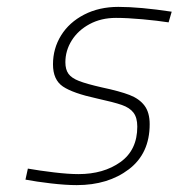

<svg xmlns="http://www.w3.org/2000/svg" viewBox="-20 -529 519 558"><path d="M54 -7 61 -39Q95 -33 137 -28Q179 -23 208 -23Q281 -23 330 -58Q379 -93 379 -161Q379 -187 368 -201.5Q357 -216 334 -224Q311 -232 261 -243Q192 -258 163 -277.5Q134 -297 134 -342Q134 -388 157.5 -426Q181 -464 224.5 -486.5Q268 -509 324 -509Q386 -509 479 -495L470 -464Q438 -469 394 -473Q350 -477 317 -477Q274 -477 240.5 -459Q207 -441 188.5 -411.5Q170 -382 170 -348Q170 -327 179 -314.5Q188 -302 210 -293.5Q232 -285 276 -275Q328 -264 356.5 -253Q385 -242 400 -222Q415 -202 415 -168Q415 -83 354.5 -37Q294 9 203 9Q171 9 128 4Q85 -1 54 -7Z"/></svg>

Font: Cairo ExtraLight
Style: Italic
Weight: 275
Italic angle: -13°
Designer: Mohamed Gaber, Accademia di Belle Arti di Urbino and others
Foundry: Kief Type Foundry, Accademia di Belle Arti di Urbino and others
Version: Version 3.011